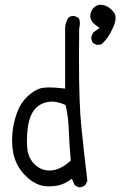

<svg xmlns="http://www.w3.org/2000/svg" viewBox="-20 -794 540 812"><path d="M457.5 -676.3Q468.8 -700.7 468.8 -716.8Q468.8 -732.9 460.9 -742.7Q442.4 -766.1 418.5 -772.5Q411.6 -773.9 405.8 -773.9Q388.7 -773.9 375.7 -760.7Q362.8 -747.6 361.8 -726.1Q361.8 -725.6 361.8 -725.1Q361.8 -703.1 391.6 -682.6L400.9 -675.8L374.5 -656.7L366.7 -640.1Q366.2 -638.2 366.2 -636.7Q366.2 -622.6 373.5 -611.8L389.2 -604L407.7 -606Q437.5 -629.9 457.5 -676.3ZM189 -72.8Q152.8 -72.8 125 -100.6Q99.1 -126.5 95.2 -168Q93.8 -184.1 93.8 -195.3Q93.8 -229 98.1 -258.3Q106.4 -311.5 131.8 -337.4Q150.9 -356.4 179.7 -362.3Q189 -364.3 198.7 -364.3Q224.1 -364.3 253.4 -351.6L257.3 -349.6L258.3 -345.7Q269 -298.8 271 -242.9Q272.9 -187 279.3 -114.7L275.9 -111.8Q231.9 -72.8 189 -72.8ZM314.9 -2Q329.1 -2 340.3 -11.2L349.6 -28.8Q336.4 -136.2 323.7 -260.7Q314 -357.4 314 -546.9Q314 -605 314.9 -672.9Q317.9 -685.5 317.9 -695.3Q317.9 -709.5 312 -718.3L295.4 -726.1Q293.5 -726.6 292 -726.6Q278.3 -726.6 269 -719.2Q257.3 -699.7 255.4 -677.2V-419.4Q212.9 -424.3 189.5 -424.3Q166 -424.3 152.3 -420.9Q125.5 -413.6 95.7 -385.5Q65.9 -357.4 49.8 -311.5Q31.2 -258.8 31.2 -201.7Q31.2 -164.1 39.1 -133.8Q48.8 -98.6 70.8 -69.8Q93.8 -41.5 120.6 -24.4Q147 -8.3 175.3 -6.3Q182.6 -5.9 189.5 -5.9Q210.4 -5.9 228 -10.3Q251.5 -15.6 275.4 -32.2L283.7 -38.1L296.4 -10.3L312 -2.4Q313.5 -2 314.9 -2Z"/></svg>

Font: NaikaiFont
Style: Light
Weight: 300
Version: Version 1.89